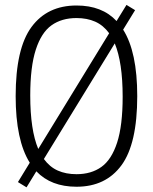

<svg xmlns="http://www.w3.org/2000/svg" viewBox="-20 -772 640 803"><path d="M554 -370Q554 -170.5 488 -80.8Q422 9 300 9Q193.5 9 132 -55.5L91 11.5L55 -10.5L104.5 -91.5Q45.5 -185.5 45.5 -370Q45.5 -569.5 111.8 -659.2Q178 -749 300 -749Q407 -749 467.5 -684L509 -751.5L545 -729.5L495 -648Q554 -555 554 -370ZM140 -149 436.5 -633Q412 -666.5 378 -681.5Q344 -696.5 300 -696.5Q238 -696.5 195.5 -666.2Q153 -636 129.8 -564.5Q106.5 -493 106.5 -372.5Q106.5 -228.5 140 -149ZM493 -367.5Q493 -510.5 460 -590.5L163.5 -107Q188 -73.5 222 -58.5Q256 -43.5 300 -43.5Q361.5 -43.5 404 -73.8Q446.5 -104 469.8 -175.5Q493 -247 493 -367.5Z"/></svg>

Font: Encode Sans Condensed Light
Style: Regular
Weight: 300
Width: 3
Designer: Multiple Designers
Foundry: Impallari Type
Version: Version 2.000